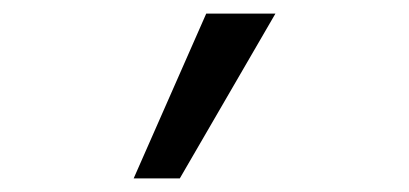

<svg xmlns="http://www.w3.org/2000/svg" viewBox="-20 -734 603 283"><path d="M177 -471H245L386 -714H284Z"/></svg>

Font: Noto Sans Mono SemiCondensed Medium
Style: Regular
Weight: 500
Width: 4
Designer: Monotype Design Team
Foundry: Monotype Imaging Inc.
Version: Version 2.014